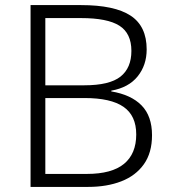

<svg xmlns="http://www.w3.org/2000/svg" viewBox="-20 -734 672 754"><path d="M298 -714Q430 -714 493 -672.5Q556 -631 556 -540Q556 -478 520.5 -434Q485 -390 417 -378V-375Q495 -362 536 -320Q577 -278 577 -203Q577 -134 545 -89Q513 -44 456.5 -22Q400 0 326 0H100V-714ZM311 -399Q410 -399 453 -433Q496 -467 496 -534Q496 -603 449 -633Q402 -663 298 -663H158V-399ZM158 -349V-51H321Q419 -51 467 -90.5Q515 -130 515 -206Q515 -280 465 -314.5Q415 -349 312 -349Z"/></svg>

Font: Noto Sans Bengali UI Light
Style: Regular
Weight: 300
Designer: Jelle Bosma - Monotype Design Team
Foundry: Monotype Imaging Inc.
Version: Version 2.003; ttfautohint (v1.8.4.7-5d5b)